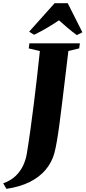

<svg xmlns="http://www.w3.org/2000/svg" viewBox="-112 -1012 532 1192"><path d="M-72 160.5 -92 126Q-45.5 109.5 -15.2 80.5Q15 51.5 32 14.8Q49 -22 55 -61Q66.5 -131.5 77.2 -209.2Q88 -287 98.2 -369Q108.5 -451 117.8 -533.2Q127 -615.5 135.5 -695L66.5 -711.5L70.5 -743H384L379.5 -711.5L312.5 -695.5Q301.5 -605 291.8 -523Q282 -441 273.2 -369Q264.5 -297 256.5 -237.2Q248.5 -177.5 240.5 -132Q232.5 -86.5 224.5 -57.5Q208.5 -2.5 171.2 42Q134 86.5 74 117Q14 147.5 -72 160.5ZM69 -815.5 227 -992H308.5L399.5 -811.5L365 -794Q334.5 -816 306.8 -839.8Q279 -863.5 254 -886Q217.5 -861 178.2 -838Q139 -815 99.5 -796Z"/></svg>

Font: Merriweather 96pt Black
Style: Italic
Weight: 900
Italic angle: -7.8°
Version: Version 2.101